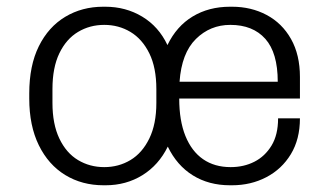

<svg xmlns="http://www.w3.org/2000/svg" viewBox="-20 -541 979 571"><path d="M288 10Q224 10 174 -20.5Q124 -51 95.5 -109Q67 -167 67 -248V-263Q67 -346 95.5 -403.5Q124 -461 174 -491Q224 -521 287 -521H293Q354 -521 403 -491.5Q452 -462 478 -407Q505 -463 553 -492Q601 -521 664 -521H670Q727 -521 773 -496.5Q819 -472 845.5 -425Q872 -378 872 -312V-248H513Q513 -182 531.5 -136.5Q550 -91 584 -67.5Q618 -44 666 -44Q705 -44 736.5 -60Q768 -76 787.5 -108Q807 -140 807 -189H872Q872 -127 845 -82.5Q818 -38 772 -14Q726 10 670 10H664Q601 10 553.5 -19.5Q506 -49 479 -105Q452 -50 403.5 -20Q355 10 294 10ZM290 -44Q333 -44 368 -65Q403 -86 424 -129Q445 -172 445 -235V-276Q445 -340 424 -382.5Q403 -425 368 -446Q333 -467 290 -467Q247 -467 212 -446Q177 -425 156.5 -382.5Q136 -340 136 -276V-235Q136 -172 156.5 -129Q177 -86 212 -65Q247 -44 290 -44ZM514 -298H806Q806 -384 769 -425.5Q732 -467 665 -467Q605 -467 562.5 -425Q520 -383 514 -298Z"/></svg>

Font: Chivo Medium ExtraLight
Style: Regular
Weight: 250
Version: Version 2.002